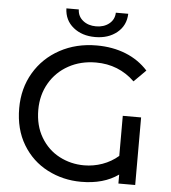

<svg xmlns="http://www.w3.org/2000/svg" viewBox="-59 -941 890 1002"><g transform="rotate(5 386.0 -439.5)"><path d="M590 -354V-144C565.3 -122.7 537.5 -106.5 506.5 -95.5C475.5 -84.5 443.7 -79 411 -79C364.3 -79 321 -89.5 281 -110.5C241 -131.5 208.8 -162.3 184.5 -203C160.2 -243.7 148 -291.7 148 -347C148 -399 160 -445.7 184 -487C208 -528.3 241.2 -560.7 283.5 -584C325.8 -607.3 373.7 -619 427 -619C506.3 -619 574 -592 630 -538L692 -600C660 -635.3 621.2 -662.2 575.5 -680.5C529.8 -698.8 479 -708 423 -708C351.7 -708 287.5 -692.5 230.5 -661.5C173.5 -630.5 128.8 -587.7 96.5 -533C64.2 -478.3 48 -416.3 48 -347C48 -273.7 64.2 -210.2 96.5 -156.5C128.8 -102.8 172.2 -62 226.5 -34C280.8 -6 339.7 8 403 8C481.7 8 546.7 -10.3 598 -47V0H686V-354ZM295.5 -788C325.8 -763.3 364 -751 410 -751C456 -751 494.2 -763.3 524.5 -788C554.8 -812.7 570.7 -845.7 572 -887H507C506.3 -863 496.8 -843.7 478.5 -829C460.2 -814.3 437.3 -807 410 -807C382.7 -807 359.8 -814.3 341.5 -829C323.2 -843.7 313.7 -863 313 -887H248C249.3 -845.7 265.2 -812.7 295.5 -788Z"/></g></svg>

Font: ICO Headline
Style: Regular
Weight: 500
Designer: Julieta Ulanovsky
Foundry: Julieta Ulanovsky
Version: Version 7.200